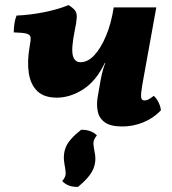

<svg xmlns="http://www.w3.org/2000/svg" viewBox="-20 -487 674 753"><path d="M460 9Q414 9 391.5 -7Q369 -23 363.5 -49.5Q358 -76 363 -106L375 -175Q383 -216 393 -240H391Q357 -169 306 -136.5Q255 -104 203 -104Q153 -104 126.5 -129.5Q100 -155 93 -200Q86 -245 96 -303Q101 -328 100 -339.5Q99 -351 84.5 -355Q70 -359 34 -360Q34 -376 36.5 -394Q39 -412 45 -426Q97 -428 152 -439Q207 -450 249 -467Q268 -455 275 -445Q282 -435 281 -417.5Q280 -400 273 -367Q259 -297 265.5 -270Q272 -243 296 -243Q324 -243 349.5 -270Q375 -297 395.5 -345.5Q416 -394 426 -458H593L538 -154Q532 -118 533.5 -105.5Q535 -93 547 -93Q553 -93 561 -96.5Q569 -100 583 -111Q593 -103 601.5 -86Q610 -69 611 -54Q581 -23 541.5 -7Q502 9 460 9ZM286 246Q246 247 224 223Q239 207 237.5 189.5Q236 172 233 158Q226 121 238 90.5Q250 60 298 22Q337 21 360 44Q345 61 346.5 78Q348 95 351 109Q359 145 345.5 176.5Q332 208 286 246Z"/></svg>

Font: Vollkorn ExtraBold
Style: Italic
Weight: 800
Italic angle: -11°
Designer: Friedrich Althausen
Foundry: Friedrich Althausen
Version: Version 5.000; ttfautohint (v1.8.3)